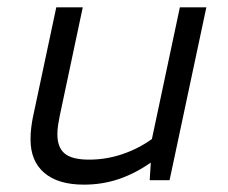

<svg xmlns="http://www.w3.org/2000/svg" viewBox="-20 -490 620 522"><path d="M208 12Q138 12 100.5 -20Q63 -52 63 -111Q63 -128 65 -143.5Q67 -159 69 -169L133 -470H205L142 -173Q140 -163 138 -150.5Q136 -138 136 -125Q136 -89 156 -72.5Q176 -56 222 -56Q269 -56 313 -71Q357 -86 393 -112L469 -470H541L441 0H387L390 -48Q347 -18 302.5 -3Q258 12 208 12Z"/></svg>

Font: Sometype Mono
Style: Italic
Weight: 400
Italic angle: -12°
Monospace: yes
Designer: Ryoichi Tsunekawa
Foundry: Dharma Type
Version: Version 1.000; ttfautohint (v1.8.3)